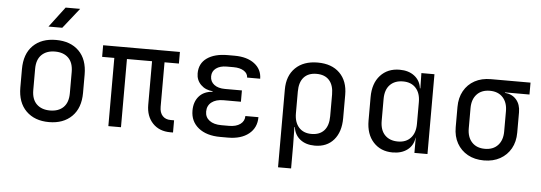

<svg xmlns="http://www.w3.org/2000/svg" viewBox="-57 -962 3714 1318"><g transform="rotate(5 1800.0 -302.5)"><path d="M300 8Q201 8 142.5 -50Q84 -108 84 -212V-338Q84 -443 142 -500.5Q200 -558 300 -558Q400 -558 458 -500.5Q516 -443 516 -338V-212Q516 -108 457.5 -50Q399 8 300 8ZM300 -72Q359 -72 392.5 -105Q426 -138 426 -202V-348Q426 -412 392.5 -445Q359 -478 300 -478Q242 -478 208 -445Q174 -412 174 -348V-202Q174 -138 208 -105Q242 -72 300 -72ZM240 -645 346 -785H446L335 -645Z M1136 5Q1060 5 1014.5 -43Q969 -91 969 -170V-470H796V0H709V-470H625V-550H1154V-470H1055V-164Q1055 -123 1075.5 -101Q1096 -79 1131 -79H1155V5Z M1534 7H1481Q1386 7 1330.5 -37.5Q1275 -82 1275 -157Q1275 -217 1308 -255Q1341 -293 1401 -297V-301Q1351 -305 1319.5 -336.5Q1288 -368 1288 -414Q1288 -483 1340.5 -520Q1393 -557 1483 -557H1530Q1616 -557 1667 -518.5Q1718 -480 1719 -415H1629Q1628 -444 1601 -461Q1574 -478 1530 -478H1483Q1437 -478 1409.5 -457.5Q1382 -437 1382 -402Q1382 -366 1409.5 -345Q1437 -324 1484 -324H1601V-246H1481Q1429 -246 1399 -222.5Q1369 -199 1369 -158Q1369 -119 1399 -96.5Q1429 -74 1481 -74H1534Q1583 -74 1611.5 -95Q1640 -116 1640 -151H1730Q1730 -78 1677 -35.5Q1624 7 1534 7Z M1894 180V-356Q1894 -451 1950 -505.5Q2006 -560 2103 -560Q2200 -560 2255 -505.5Q2310 -451 2310 -356V-195Q2310 -100 2262.5 -45Q2215 10 2132 10Q2070 10 2031 -21Q1992 -52 1985 -105H1982L1984 20V180ZM2102 -68Q2159 -68 2189.5 -102Q2220 -136 2220 -200V-350Q2220 -414 2189.5 -448Q2159 -482 2102 -482Q2045 -482 2014.5 -448Q1984 -414 1984 -350V-200Q1984 -138 2015.5 -103Q2047 -68 2102 -68Z M2668 10Q2586 10 2535.5 -45Q2485 -100 2485 -194V-355Q2485 -450 2535 -505Q2585 -560 2668 -560Q2730 -560 2770 -529Q2810 -498 2817 -445H2820L2818 -550H2908V0H2818V-105H2817Q2810 -51 2770 -20.5Q2730 10 2668 10ZM2698 -68Q2754 -68 2786 -103Q2818 -138 2818 -200V-350Q2818 -412 2786 -447Q2754 -482 2698 -482Q2641 -482 2608 -448Q2575 -414 2575 -350V-200Q2575 -136 2608 -102Q2641 -68 2698 -68Z M3297 10Q3233 10 3185.5 -16.5Q3138 -43 3111.5 -90Q3085 -137 3085 -200V-340Q3085 -403 3111.5 -450.5Q3138 -498 3185.5 -524Q3233 -550 3297 -550H3570V-468H3401V-465Q3451 -461 3480 -427.5Q3509 -394 3509 -340V-200Q3509 -137 3482.5 -90Q3456 -43 3408.5 -16.5Q3361 10 3297 10ZM3297 -70Q3354 -70 3386.5 -105Q3419 -140 3419 -200V-340Q3419 -400 3386.5 -435Q3354 -470 3297 -470Q3240 -470 3207.5 -435Q3175 -400 3175 -340V-200Q3175 -140 3207.5 -105Q3240 -70 3297 -70Z"/></g></svg>

Font: JetBrainsMonoNL NF
Style: Regular
Weight: 400
Designer: Philipp Nurullin, Konstantin Bulenkov
Foundry: JetBrains
Version: Version 2.304; ttfautohint (v1.8.4.7-5d5b);Nerd Fonts 3.2.1